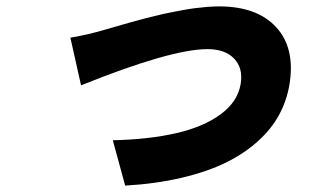

<svg xmlns="http://www.w3.org/2000/svg" viewBox="-20 -537 996 601"><path d="M200.3 -419Q259.9 -429.3 311.8 -445Q314.3 -445.7 334.3 -451.5Q354.4 -457.4 363.3 -459.9Q372.2 -462.4 395.1 -468.8Q418 -475.1 431.8 -478.7Q445.7 -482.2 469.5 -488.1Q493.3 -494 510.3 -497.3Q527.3 -500.7 550.1 -505Q572.8 -509.2 590.9 -511.5Q609 -513.8 628.7 -515.4Q648.4 -517 665.5 -517Q785.2 -517 845 -451.3Q904.8 -385.7 886 -272Q877.5 -221.6 853.7 -177.6Q829.9 -133.5 787.6 -95.2Q745.4 -56.8 687.3 -28.2Q629.3 0.4 548.8 19.4Q468.4 38.4 371.8 44L333.1 -98Q446.4 -100.5 531.8 -120.2Q617.2 -139.9 670.6 -179.2Q724.1 -218.4 733.3 -274.1Q741.5 -323.2 713.2 -353.2Q685 -383.2 629.3 -383.2Q515.3 -383.2 233.7 -269.9Z"/></svg>

Font: Karasuma Gothic
Style: Italic
Weight: 900
Italic angle: -9.39999°
Designer: Rasmus Andersson / Ryoko Nishizuka
Foundry: Genbu
Version: Version 1.00